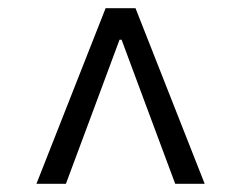

<svg xmlns="http://www.w3.org/2000/svg" viewBox="-20 -767 589 469"><path d="M69 -318H141L217 -522L272 -670H277L332 -522L408 -318H480L311 -747H238Z"/></svg>

Font: Noto Sans CJK HK DemiLight
Style: Regular
Weight: 350
Designer: Ryoko NISHIZUKA 西塚涼子 (kana, bopomofo & ideographs); Paul D. Hunt (Latin, Greek & Cyrillic); Sandoll Communications 산돌커뮤니
Foundry: Adobe
Version: Version 2.004;hotconv 1.0.118;makeotfexe 2.5.65603